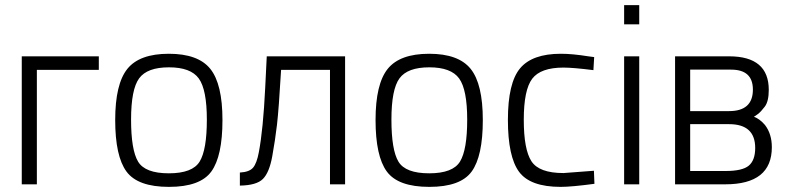

<svg xmlns="http://www.w3.org/2000/svg" viewBox="-20 -720 3085 750"><path d="M65 -500H366V-447H124V0H65Z M430 -251Q430 -392 477.5 -451Q525 -510 639.5 -510Q754 -510 801.5 -451Q849 -392 849 -251Q849 -110 805.5 -50Q762 10 640 10Q518 10 474 -50Q430 -110 430 -251ZM492 -253Q492 -134 519.5 -88.5Q547 -43 639.5 -43Q732 -43 760 -89Q788 -135 788 -252.5Q788 -370 756.5 -413.5Q725 -457 640 -457Q555 -457 523.5 -414Q492 -371 492 -253Z M1269 0V-447H1078Q1069 -293 1062 -233Q1055 -173 1043.5 -109.5Q1032 -46 1007 -21Q982 4 917 5V-46Q954 -48 968.5 -65Q983 -82 991 -125Q1008 -214 1016 -378L1022 -500H1328V0Z M1447 -251Q1447 -392 1494.5 -451Q1542 -510 1656.5 -510Q1771 -510 1818.5 -451Q1866 -392 1866 -251Q1866 -110 1822.5 -50Q1779 10 1657 10Q1535 10 1491 -50Q1447 -110 1447 -251ZM1509 -253Q1509 -134 1536.5 -88.5Q1564 -43 1656.5 -43Q1749 -43 1777 -89Q1805 -135 1805 -252.5Q1805 -370 1773.5 -413.5Q1742 -457 1657 -457Q1572 -457 1540.5 -414Q1509 -371 1509 -253Z M2171 -510Q2216 -510 2278 -500L2301 -497L2298 -446Q2219 -456 2181 -456Q2092 -456 2059 -412.5Q2026 -369 2026 -252.5Q2026 -136 2056 -90Q2086 -44 2181 -44L2300 -53L2302 -2Q2213 10 2170 10Q2051 10 2007.5 -49Q1964 -108 1964 -252Q1964 -396 2011.5 -453Q2059 -510 2171 -510Z M2418 0V-500H2477V0ZM2418 -625V-700H2477V-625Z M2925 -264Q2934 -261 2945.5 -253Q2957 -245 2968 -232Q2995 -197 2995 -145Q2995 0 2813 0H2617V-500H2828Q2983 -500 2983 -369Q2983 -324 2967.5 -303.5Q2952 -283 2940.5 -274.5Q2929 -266 2925 -264ZM2676 -286H2828Q2921 -286 2921 -370Q2921 -448 2836 -448H2676ZM2814 -52Q2880 -52 2905 -73Q2930 -94 2930 -142Q2930 -235 2828 -235H2676V-52Z"/></svg>

Font: Titillium Web[RUS by Daymarius]
Style: Regular
Weight: 300
Designer: Cyrillization by Daymarius
Foundry: Cyrillization by Daymarius
Version: Version 1.002 September 12, 2018